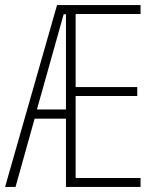

<svg xmlns="http://www.w3.org/2000/svg" viewBox="-20 -734 619 754"><path d="M532 0H239V-268H116L41 0H0L204 -714H532V-679H277V-392H519V-357H277V-35H532ZM125 -304H239V-678H230Z"/></svg>

Font: Noto Sans Khmer ExtraCondensed ExtraLight
Style: Regular
Weight: 250
Width: 2
Designer: Danh Hong and the Monotype Design Team
Foundry: Monotype Imaging Inc.
Version: Version 2.004